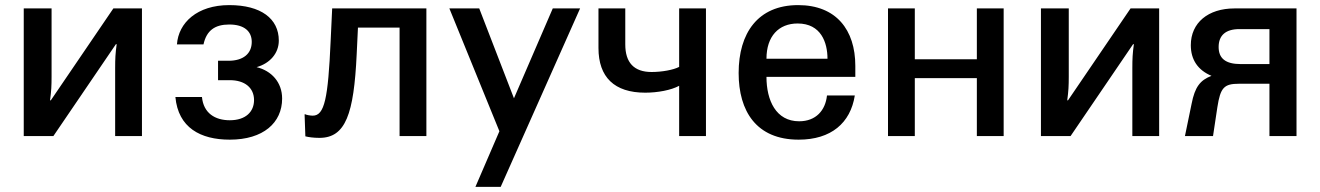

<svg xmlns="http://www.w3.org/2000/svg" viewBox="-20 -533 5171 752"><path d="M73 0H189L434 -360H437C432 -324 431 -303 431 -266V0H536V-500H424L179 -140H176C181 -177 182 -197 182 -233V-500H73Z M1085 -147C1085 -211 1043 -256 985 -270C1038 -285 1072 -325 1072 -374C1072 -460 1002 -513 878 -513C752 -513 679 -444 673 -359H777C789 -414 822 -437 878 -437C937 -437 966 -410 966 -369C966 -323 933 -295 875 -295H834V-219H880C939 -219 975 -189 975 -141C975 -96 943 -62 880 -62C822 -62 777 -90 771 -153H667C678 -33 765 14 880 14C1011 14 1085 -52 1085 -147Z M1173 -84 1176 1C1188 4 1207 7 1231 7C1334 7 1366 -87 1377 -320L1382 -425H1545V0H1650V-500H1281L1275 -372C1265 -147 1251 -80 1205 -80C1195 -80 1179 -83 1174 -86Z M1857 -500H1740L1936 -19L1842 199H1941L2252 -500H2145L1993 -148Z M2324 -345C2324 -231 2386 -170 2507 -170C2556 -170 2609 -180 2640 -197V0H2745V-500H2640V-271C2617 -259 2572 -251 2532 -251C2463 -251 2429 -288 2429 -359V-500H2324Z M2873 -247C2873 -98 2942 14 3108 14C3235 14 3311 -51 3328 -159H3219C3213 -101 3176 -58 3110 -58C3019 -58 2982 -140 2982 -232H3330V-275C3330 -416 3255 -513 3106 -513C2948 -513 2873 -403 2873 -247ZM2982 -303C2982 -391 3030 -441 3104 -441C3196 -441 3221 -366 3221 -303Z M3458 0H3563V-227H3806V0H3911V-500H3806V-301H3563V-500H3458Z M4057 0H4173L4418 -360H4421C4416 -324 4415 -303 4415 -266V0H4520V-500H4408L4163 -140H4160C4165 -177 4166 -197 4166 -233V-500H4057Z M4840 -282C4779 -282 4753 -305 4753 -349C4753 -394 4780 -419 4834 -419H4952V-500H4815C4712 -500 4644 -444 4644 -356C4644 -299 4672 -258 4725 -236C4681 -219 4660 -193 4647 -126L4621 0H4731L4748 -113C4760 -190 4774 -205 4833 -205H4952V-282ZM5058 -500H4952V0H5058Z"/></svg>

Font: Perun Medium
Style: Regular
Weight: 500
Foundry: Copyright (c) Stefan Peev, Context Ltd, 2016
Version: Version 1.089